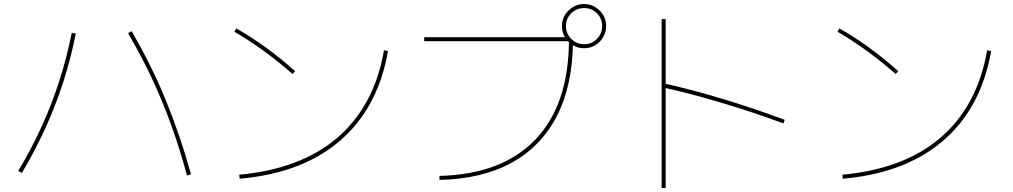

<svg xmlns="http://www.w3.org/2000/svg" viewBox="-20 -875 5040 955"><path d="M910 -2Q874 -136 831 -254.5Q788 -373 735.5 -485Q683 -597 617 -710L635 -720Q684 -635 726 -550.5Q768 -466 803.5 -379.5Q839 -293 870.5 -201Q902 -109 930 -8ZM71 -25Q139 -139 189 -249.5Q239 -360 275.5 -474Q312 -588 337 -712L357 -708Q332 -583 295 -468Q258 -353 207.5 -241.5Q157 -130 89 -15Z M1170 -6Q1322 -20 1444.5 -66Q1567 -112 1658 -190Q1749 -268 1807.5 -377Q1866 -486 1890 -625L1910 -621Q1877 -432 1781.5 -296.5Q1686 -161 1533 -82.5Q1380 -4 1172 14ZM1435 -507Q1363 -570 1291.5 -622Q1220 -674 1146 -717L1155 -734Q1232 -690 1304 -637.5Q1376 -585 1448 -521Z M2166 0Q2477 -8 2642.5 -180.5Q2808 -353 2810 -672L2820 -670H2090V-690H2810V-672H2830Q2829 -454 2751.5 -301Q2674 -148 2526.5 -66.5Q2379 15 2166 20ZM2885 -635Q2855 -635 2830 -650Q2805 -665 2790 -690Q2775 -715 2775 -745Q2775 -776 2790 -800.5Q2805 -825 2830 -840Q2855 -855 2885 -855Q2916 -855 2940.5 -840Q2965 -825 2980 -800.5Q2995 -776 2995 -745Q2995 -715 2980 -690Q2965 -665 2940.5 -650Q2916 -635 2885 -635ZM2885 -655Q2923 -655 2949 -681.5Q2975 -708 2975 -745Q2975 -783 2949 -809Q2923 -835 2885 -835Q2848 -835 2821.5 -809Q2795 -783 2795 -745Q2795 -708 2821.5 -681.5Q2848 -655 2885 -655Z M3877 -261Q3726 -317 3571.5 -363Q3417 -409 3279 -440L3283 -460Q3423 -429 3578 -382Q3733 -335 3883 -279ZM3271 60V-780H3291V60Z M4170 -6Q4322 -20 4444.5 -66Q4567 -112 4658 -190Q4749 -268 4807.5 -377Q4866 -486 4890 -625L4910 -621Q4877 -432 4781.5 -296.5Q4686 -161 4533 -82.5Q4380 -4 4172 14ZM4435 -507Q4363 -570 4291.5 -622Q4220 -674 4146 -717L4155 -734Q4232 -690 4304 -637.5Q4376 -585 4448 -521Z"/></svg>

Font: M PLUS 2 Thin Thin
Style: Regular
Weight: 250
Version: Version 1.001